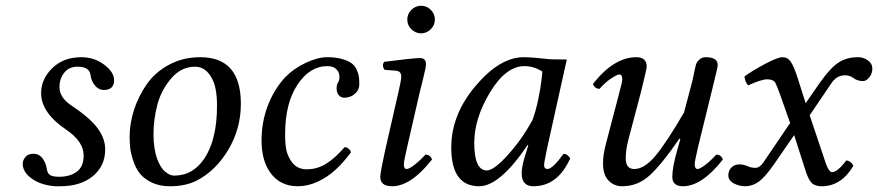

<svg xmlns="http://www.w3.org/2000/svg" viewBox="-20 -638 3055 668"><path d="M174 10Q124 7 91.5 -16Q59 -39 59 -68Q59 -80 68 -91.5Q77 -103 96 -103Q116 -103 128 -87Q140 -71 143 -50Q145 -34 155 -28.5Q165 -23 186 -23Q223 -23 247 -40.5Q271 -58 271 -97Q271 -146 210 -187Q123 -246 123 -314Q123 -363 162 -401Q201 -439 263 -439Q308 -439 342.5 -413Q377 -387 377 -359Q377 -325 341 -325Q323 -325 310 -341Q297 -357 295 -377Q291 -406 250 -406Q220 -406 203.5 -385Q187 -364 187 -335Q187 -299 227 -272Q293 -228 319.5 -192Q346 -156 346 -118Q346 -61 303.5 -25.5Q261 10 189 10Z M514 -170Q514 -145 517.5 -123Q521 -101 526.5 -86Q532 -71 539 -59.5Q546 -48 554.5 -41Q563 -34 570.5 -30.5Q578 -27 586 -27Q652 -27 692 -88Q735 -154 735 -270Q735 -331 719 -362Q697 -406 659 -406Q610 -406 575 -364.5Q540 -323 527 -272Q514 -221 514 -170ZM431 -162Q431 -209 446.5 -256.5Q462 -304 491 -345.5Q520 -387 568.5 -413Q617 -439 677 -439Q818 -439 818 -277Q818 -190 774 -116.5Q730 -43 663 -9Q625 10 571 10Q535 10 508 -3Q481 -16 466.5 -34.5Q452 -53 443.5 -79Q435 -105 433 -123.5Q431 -142 431 -162Z M1016 10Q954 10 920 -38Q890 -80 890 -149Q890 -214 912 -271Q934 -328 972 -369Q1002 -400 1044 -419.5Q1086 -439 1118 -439Q1149 -439 1171 -432.5Q1193 -426 1204.5 -417Q1216 -408 1222 -393.5Q1228 -379 1229 -368.5Q1230 -358 1230 -343Q1230 -325 1214.5 -311.5Q1199 -298 1178 -298Q1170 -298 1163.5 -302.5Q1157 -307 1154 -314.5Q1151 -322 1151 -330Q1151 -343 1156 -351Q1161 -359 1161 -370Q1161 -385 1153 -394Q1145 -403 1136.5 -405.5Q1128 -408 1119 -408Q1058 -408 1015 -343.5Q972 -279 972 -171Q972 -129 978 -109Q984 -89 997 -72Q1015 -49 1047 -49Q1084 -49 1115 -68.5Q1146 -88 1179 -126Q1186 -126 1192.5 -121Q1199 -116 1201 -108Q1176 -74 1148 -48Q1120 -22 1085.5 -6Q1051 10 1016 10Z M1411.5 -536Q1397 -550 1397 -570Q1397 -590 1411.5 -604Q1426 -618 1445 -618Q1464 -618 1478.5 -604Q1493 -590 1493 -570Q1493 -550 1478.5 -536Q1464 -522 1445 -522Q1426 -522 1411.5 -536ZM1441 -320 1396 -124Q1385 -76 1385 -67Q1385 -50 1395 -50Q1403 -50 1422 -64.5Q1441 -79 1460 -100Q1477 -100 1483 -83Q1410 10 1344 10Q1303 10 1303 -23Q1303 -37 1320 -115L1367 -321Q1376 -359 1376 -372Q1376 -390 1358 -392L1318 -395Q1307 -411 1317 -423Q1419 -436 1441 -436Q1462 -436 1462 -415Q1462 -407 1459 -394Q1456 -381 1450 -355.5Q1444 -330 1441 -320Z M1882 -433Q1890 -431 1952 -431L1883 -120Q1873 -72 1873 -64Q1873 -50 1885 -50Q1902 -50 1941 -103Q1954 -103 1964 -87Q1920 10 1836 10Q1795 10 1795 -35Q1795 -57 1805 -90L1818 -132L1816 -134Q1719 10 1647 10Q1550 10 1550 -125Q1550 -239 1634.5 -339Q1719 -439 1802 -439Q1828 -439 1882 -433ZM1832 -219Q1843 -247 1852 -289.5Q1861 -332 1864 -360L1867 -389Q1837 -408 1805 -408Q1740 -408 1685 -317Q1630 -226 1630 -141Q1630 -45 1674 -45Q1698 -45 1746.5 -98.5Q1795 -152 1832 -219Z M2464 -352 2408 -124Q2397 -76 2397 -67Q2397 -50 2407 -50Q2415 -50 2434 -64.5Q2453 -79 2472 -100Q2489 -100 2495 -83Q2422 10 2356 10Q2319 10 2319 -23Q2319 -55 2336 -115L2347 -154L2344 -156Q2283 -67 2241 -28.5Q2199 10 2145 10Q2116 10 2097 -10Q2078 -30 2078 -70Q2078 -100 2088 -137L2132 -305Q2145 -353 2145 -362Q2145 -379 2135 -379Q2127 -379 2105.5 -364.5Q2084 -350 2066 -329Q2049 -329 2043 -346Q2116 -439 2194 -439Q2230 -439 2230 -406Q2230 -398 2209 -314L2166 -151Q2157 -116 2157 -87Q2157 -50 2187 -50Q2222 -50 2260.5 -96Q2299 -142 2360 -247L2389 -357Q2391 -365 2395 -385Q2399 -405 2401.5 -413.5Q2404 -422 2413 -430.5Q2422 -439 2435 -439Q2477 -439 2477 -412Q2477 -407 2474.5 -396Q2472 -385 2468.5 -371.5Q2465 -358 2464 -352Z M2694 -309Q2683 -340 2677 -351Q2670 -362 2649 -362Q2629 -362 2583 -341Q2573 -351 2570 -372Q2599 -393 2642.5 -416Q2686 -439 2702 -439Q2720 -439 2731 -423.5Q2742 -408 2755 -367L2783 -279L2833 -351Q2869 -402 2897.5 -420.5Q2926 -439 2965 -439Q2984 -439 2999.5 -428Q3015 -417 3015 -399Q3015 -382 3004.5 -369Q2994 -356 2983 -356Q2963 -356 2950 -366Q2937 -376 2920 -376Q2891 -376 2873 -349L2797 -237L2851 -76Q2863 -39 2875 -39Q2893 -39 2925 -80Q2942 -77 2949 -61Q2907 10 2839 10Q2815 10 2803.5 -2Q2792 -14 2782 -46L2743 -168L2674 -68Q2642 -22 2620 -6Q2598 10 2572 10Q2552 10 2533 0Q2514 -10 2514 -28Q2514 -44 2524.5 -55Q2535 -66 2552 -66Q2567 -66 2581 -60Q2593 -54 2608 -54Q2623 -54 2636 -73L2729 -210Z"/></svg>

Font: Linux Libertine O
Style: Italic
Weight: 400
Italic angle: -12°
Designer: Philipp H. Poll
Foundry: Philipp H. Poll
Version: Version 5.1.6